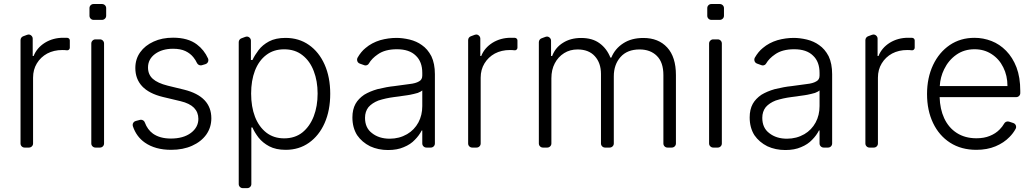

<svg xmlns="http://www.w3.org/2000/svg" viewBox="-20 -744 5220 968"><path d="M83.5 -20.6V-541.5Q83.5 -548.3 87.2 -553.6Q90.9 -558.9 96.9 -561.1L116.8 -568.5Q121.8 -570 123.9 -570Q132.5 -570 138.7 -563.7Q144.9 -557.5 144.9 -549V-461.6H149.5Q165.5 -502.5 206.3 -528.4Q247.5 -553.6 298.7 -553.6Q309.7 -553.6 316.1 -553.3H319.2Q324.6 -552.9 328.3 -549.2Q332 -545.5 332 -540.1V-503.6Q332 -497.5 327.6 -493.6Q323.2 -489.7 317.1 -490.4Q307.5 -491.8 294 -491.8Q251.8 -491.8 218 -474.1Q185 -456 165.8 -424.4Q146.7 -393.1 146.7 -352.3V-20.6Q146.7 -12.1 140.6 -6Q134.6 0 125.7 0H104Q95.5 0 89.5 -6Q83.5 -12.1 83.5 -20.6Z M440.3 -20.6V-524.5Q440.3 -533.4 446.6 -539.4Q452.8 -545.5 461.3 -545.5H484Q492.5 -545.5 498.6 -539.4Q504.6 -533.4 504.6 -524.5V-20.6Q504.6 -12.1 498.6 -6Q492.5 0 484 0H461.3Q452.8 0 446.6 -6Q440.3 -12.1 440.3 -20.6ZM431.1 -703.1Q431.1 -711.6 437.1 -717.7Q443.2 -723.7 451.7 -723.7H494.3Q502.8 -723.7 509.1 -717.7Q515.3 -711.6 515.3 -703.1V-664.8Q515.3 -655.9 509.1 -649.9Q502.8 -643.8 494.3 -643.8H451.7Q443.2 -643.8 437.1 -649.9Q431.1 -655.9 431.1 -664.8Z M710.6 -24.9Q667.6 -54.7 649.9 -107.6Q648.8 -110.8 648.8 -114Q648.8 -121.1 653.2 -126.8Q657.7 -132.5 664.8 -134.2L685.7 -139.6Q689.3 -140.3 690.7 -140.3Q697.1 -140.3 702.6 -136.5Q708.1 -132.8 710.2 -126.4Q723.7 -90.2 751.1 -70.3Q786.2 -45.5 841.6 -45.5Q904.5 -45.5 942.5 -73.9Q980.1 -102.3 980.1 -144.9Q980.1 -177.6 958.1 -200.6Q935.7 -223 891 -233.7L801.8 -255Q731.2 -272 696.4 -309.3Q662.3 -346.2 662.3 -400.9Q662.3 -446.4 686.8 -480.5Q710.9 -514.6 754.6 -534.4Q796.9 -554 852.6 -554Q927.9 -554 972.7 -519.9Q1009.2 -492.5 1028.8 -449.2Q1030.5 -445.7 1030.5 -440.3Q1030.5 -433.6 1026.5 -428.1Q1022.4 -422.6 1015.6 -420.5L997.5 -415.1Q994 -414.4 992.2 -414.4Q986.2 -414.4 981 -417.6Q975.9 -420.8 973 -426.5Q966.3 -441.1 955.6 -454.5Q939.6 -474.8 914.8 -486.5Q889.9 -498.2 852.6 -498.2Q797.6 -498.2 761.7 -471.9Q726.2 -445.3 726.2 -403.8Q726.2 -368.3 750.4 -346.6Q774.5 -324.9 825.6 -312.1L908.4 -291.9Q976.9 -274.9 1011.4 -238.6Q1045.5 -202.4 1045.5 -147.7Q1045.5 -101.6 1019.9 -65.3Q994 -29.5 948.5 -9.2Q903.1 11.4 842.7 11.4Q762.8 11.4 710.6 -24.9Z M1183.6 183.9V-531.6Q1183.6 -538 1187.3 -543.3Q1191.1 -548.7 1197.1 -550.8L1217 -558.2Q1221.9 -559.7 1224.1 -559.7Q1232.6 -559.7 1238.8 -553.6Q1245 -547.6 1245 -538.7V-441.4H1252.8Q1264.2 -465.9 1283.7 -491.5Q1303.3 -517.4 1336.3 -535.2Q1369.7 -552.9 1419.4 -552.9Q1487.2 -552.9 1537.6 -517.4Q1588.1 -482.2 1616.5 -418.7Q1644.9 -354.8 1644.9 -271.3Q1644.9 -187.1 1616.5 -123.2Q1588.4 -60 1537.6 -24.1Q1487.2 11.4 1420.5 11.4Q1371.1 11.4 1337.4 -6.4Q1304.7 -23.8 1283.7 -50.1Q1263.5 -76.3 1252.8 -101.2H1247.2V183.9Q1247.2 192.5 1241.1 198.5Q1235.1 204.5 1226.2 204.5H1204.2Q1195.7 204.5 1189.6 198.5Q1183.6 192.5 1183.6 183.9ZM1265.6 -155.2Q1285.2 -104.8 1322.8 -75.3Q1360.1 -46.5 1412.6 -46.5Q1467 -46.5 1504.6 -76.3Q1541.9 -106.5 1561.8 -157.7Q1581.3 -208.5 1581.3 -272.4Q1581.3 -335.6 1561.8 -385.7Q1542.6 -436.4 1505 -465.6Q1467.7 -495.4 1412.6 -495.4Q1359.4 -495.4 1322.1 -466.6Q1285.2 -438.6 1265.3 -387.8Q1246.1 -337.7 1246.1 -272.4Q1246.1 -206 1265.6 -155.2Z M1846.2 -6.4Q1805 -27 1780.5 -62.5Q1756.7 -100.5 1756.7 -152Q1756.7 -192.1 1772.4 -220.5Q1786.9 -246.4 1816.1 -266.3Q1844.5 -283.4 1882.5 -294.4Q1932.5 -306.5 1966.6 -309.7L2007.8 -315.3Q2040.1 -319.6 2044.7 -320.3Q2075.6 -323.5 2092.7 -333.8Q2109 -342.3 2109 -362.9V-376.4Q2109 -433.2 2076 -463.8Q2043.7 -495.7 1981.2 -495.7Q1920.8 -495.7 1884.6 -469.8Q1854.8 -449.6 1839.8 -424Q1837.4 -419.4 1832.6 -416.7Q1827.8 -414.1 1822.8 -414.1Q1819.2 -414.1 1815 -415.8L1794 -423.3Q1787.6 -425.4 1783.9 -430.8Q1780.2 -436.1 1780.2 -442.8Q1780.2 -448.5 1782.7 -453.1Q1800.4 -484 1823.2 -502.1Q1854 -528.4 1897 -541.5Q1938.2 -552.9 1979 -552.9Q2009.2 -552.9 2044.7 -544.7Q2080.6 -535.9 2106.9 -516.7Q2135.7 -497.2 2154.8 -460.6Q2172.6 -423.3 2172.6 -370V-21Q2172.6 -12.1 2166.5 -6Q2160.5 0 2151.6 0H2130Q2121.4 0 2115.2 -6Q2109 -12.1 2109 -21V-86.3H2106.2Q2093 -60.7 2071.7 -39.4Q2050.1 -16 2015.6 -2.1Q1983 12.4 1936.4 12.4Q1887.1 12.4 1846.2 -6.4ZM1855.5 -72.8Q1891 -44.7 1945 -44.7Q1992.9 -44.7 2032.3 -67.5Q2068.9 -88.8 2089.5 -126.8Q2109 -163.4 2109 -209.2V-288Q2104.4 -283 2086.3 -275.6Q2066.1 -269.9 2047.9 -266.3L2033 -263.8Q2017.4 -261 2005.3 -259.9L1994.7 -258.2Q1971.9 -255 1966.6 -254.6Q1925.1 -249.3 1887.8 -237.2Q1856.2 -224.8 1837.7 -203.8Q1820.3 -181.5 1820.3 -149.9Q1820.3 -99.1 1855.5 -72.8Z M2340.2 -20.6V-541.5Q2340.2 -548.3 2343.9 -553.6Q2347.7 -558.9 2353.7 -561.1L2373.6 -568.5Q2378.6 -570 2380.7 -570Q2389.2 -570 2395.4 -563.7Q2401.6 -557.5 2401.6 -549V-461.6H2406.2Q2422.2 -502.5 2463.1 -528.4Q2504.3 -553.6 2555.4 -553.6Q2566.4 -553.6 2572.8 -553.3H2576Q2581.3 -552.9 2585 -549.2Q2588.8 -545.5 2588.8 -540.1V-503.6Q2588.8 -497.5 2584.3 -493.6Q2579.9 -489.7 2573.9 -490.4Q2564.3 -491.8 2550.8 -491.8Q2508.5 -491.8 2474.8 -474.1Q2441.8 -456 2422.6 -424.4Q2403.4 -393.1 2403.4 -352.3V-20.6Q2403.4 -12.1 2397.4 -6Q2391.3 0 2382.5 0H2360.8Q2352.3 0 2346.2 -6Q2340.2 -12.1 2340.2 -20.6Z M2696.7 -20.6V-531.2Q2696.7 -538 2700.5 -543.3Q2704.2 -548.7 2710.2 -550.8L2730.1 -558.2Q2735.1 -559.7 2737.2 -559.7Q2745.7 -559.7 2752 -553.4Q2758.2 -547.2 2758.2 -538.7V-461.6H2763.8Q2779.8 -504.3 2818.2 -528.1Q2856.5 -552.6 2910.2 -552.6Q2966.6 -552.6 3002.8 -525.9Q3039.4 -499.3 3057.5 -453.5H3062.1Q3080.3 -498.6 3122.2 -525.6Q3163.4 -552.6 3223.7 -552.6Q3299.7 -552.6 3343.8 -504.6Q3387.8 -456.7 3387.8 -365.4V-20.6Q3387.8 -12.1 3381.6 -6Q3375.4 0 3366.8 0H3345.2Q3336.6 0 3330.6 -6Q3324.6 -12.1 3324.6 -20.6V-365.4Q3324.6 -430 3291.5 -462.4Q3258.9 -494.7 3204.5 -494.7Q3142 -494.7 3108.3 -456.3Q3074.6 -418.3 3074.6 -359V-20.6Q3074.6 -12.1 3068.4 -6Q3062.1 0 3053.6 0H3030.5Q3022 0 3016 -6Q3009.9 -12.1 3009.9 -20.6V-371.1Q3009.9 -426.5 2979 -460.6Q2948.2 -494.7 2892 -494.7Q2853.7 -494.7 2824.2 -476.2Q2793.7 -457 2777 -424.7Q2759.9 -392.4 2759.9 -349.4V-20.6Q2759.9 -12.1 2753.7 -6Q2747.5 0 2739 0H2717.3Q2708.8 0 2702.8 -6Q2696.7 -12.1 2696.7 -20.6Z M3555 -20.6V-524.5Q3555 -533.4 3561.3 -539.4Q3567.5 -545.5 3576 -545.5H3598.7Q3607.2 -545.5 3613.3 -539.4Q3619.3 -533.4 3619.3 -524.5V-20.6Q3619.3 -12.1 3613.3 -6Q3607.2 0 3598.7 0H3576Q3567.5 0 3561.3 -6Q3555 -12.1 3555 -20.6ZM3545.8 -703.1Q3545.8 -711.6 3551.8 -717.7Q3557.9 -723.7 3566.4 -723.7H3609Q3617.5 -723.7 3623.8 -717.7Q3630 -711.6 3630 -703.1V-664.8Q3630 -655.9 3623.8 -649.9Q3617.5 -643.8 3609 -643.8H3566.4Q3557.9 -643.8 3551.8 -649.9Q3545.8 -655.9 3545.8 -664.8Z M3849.1 -6.4Q3807.9 -27 3783.4 -62.5Q3759.6 -100.5 3759.6 -152Q3759.6 -192.1 3775.2 -220.5Q3789.8 -246.4 3818.9 -266.3Q3847.3 -283.4 3885.3 -294.4Q3935.4 -306.5 3969.5 -309.7L4010.7 -315.3Q4043 -319.6 4047.6 -320.3Q4078.5 -323.5 4095.5 -333.8Q4111.9 -342.3 4111.9 -362.9V-376.4Q4111.9 -433.2 4078.8 -463.8Q4046.5 -495.7 3984 -495.7Q3923.7 -495.7 3887.4 -469.8Q3857.6 -449.6 3842.7 -424Q3840.2 -419.4 3835.4 -416.7Q3830.6 -414.1 3825.6 -414.1Q3822.1 -414.1 3817.8 -415.8L3796.9 -423.3Q3790.5 -425.4 3786.8 -430.8Q3783 -436.1 3783 -442.8Q3783 -448.5 3785.5 -453.1Q3803.3 -484 3826 -502.1Q3856.9 -528.4 3899.9 -541.5Q3941.1 -552.9 3981.9 -552.9Q4012.1 -552.9 4047.6 -544.7Q4083.5 -535.9 4109.7 -516.7Q4138.5 -497.2 4157.7 -460.6Q4175.4 -423.3 4175.4 -370V-21Q4175.4 -12.1 4169.4 -6Q4163.4 0 4154.5 0H4132.8Q4124.3 0 4118.1 -6Q4111.9 -12.1 4111.9 -21V-86.3H4109Q4095.9 -60.7 4074.6 -39.4Q4052.9 -16 4018.5 -2.1Q3985.8 12.4 3939.3 12.4Q3889.9 12.4 3849.1 -6.4ZM3858.3 -72.8Q3893.8 -44.7 3947.8 -44.7Q3995.7 -44.7 4035.2 -67.5Q4071.7 -88.8 4092.3 -126.8Q4111.9 -163.4 4111.9 -209.2V-288Q4107.2 -283 4089.1 -275.6Q4068.9 -269.9 4050.8 -266.3L4035.9 -263.8Q4020.2 -261 4008.2 -259.9L3997.5 -258.2Q3974.8 -255 3969.5 -254.6Q3927.9 -249.3 3890.6 -237.2Q3859 -224.8 3840.6 -203.8Q3823.2 -181.5 3823.2 -149.9Q3823.2 -99.1 3858.3 -72.8Z M4343 -20.6V-541.5Q4343 -548.3 4346.8 -553.6Q4350.5 -558.9 4356.5 -561.1L4376.4 -568.5Q4381.4 -570 4383.5 -570Q4392 -570 4398.3 -563.7Q4404.5 -557.5 4404.5 -549V-461.6H4409.1Q4425.1 -502.5 4465.9 -528.4Q4507.1 -553.6 4558.2 -553.6Q4569.2 -553.6 4575.6 -553.3H4578.8Q4584.2 -552.9 4587.9 -549.2Q4591.6 -545.5 4591.6 -540.1V-503.6Q4591.6 -497.5 4587.2 -493.6Q4582.7 -489.7 4576.7 -490.4Q4567.1 -491.8 4553.6 -491.8Q4511.4 -491.8 4477.6 -474.1Q4444.6 -456 4425.4 -424.4Q4406.2 -393.1 4406.2 -352.3V-20.6Q4406.2 -12.1 4400.2 -6Q4394.2 0 4385.3 0H4363.6Q4355.1 0 4349.1 -6Q4343 -12.1 4343 -20.6Z M4770.2 -24.5Q4714.5 -60.4 4684.3 -123.6Q4653.8 -187.5 4653.8 -269.9Q4653.8 -351.6 4684.3 -416.5Q4714.5 -480.1 4768.5 -517Q4822.4 -553.3 4893.1 -553.3Q4937.1 -553.3 4978.7 -537.3Q5019.9 -521.3 5052.6 -487.9Q5085.6 -454.2 5104.8 -404.5Q5123.9 -354 5123.9 -285.5V-274.9Q5123.9 -266.3 5117.9 -260.3Q5111.9 -254.3 5103 -254.3H4717.3Q4719.1 -193.9 4740.1 -148.4Q4762.4 -100.1 4804 -73.5Q4845.5 -46.9 4902.7 -46.9Q4941.8 -46.9 4970.5 -58.9Q5000 -70.7 5019.9 -91.3Q5033.7 -105.1 5043 -121.4Q5045.8 -126.4 5050.8 -129.1Q5055.8 -131.7 5061.1 -131.7Q5064.3 -131.7 5067.5 -130.7L5088.4 -123.9Q5095.2 -121.8 5099.1 -116.3Q5103 -110.8 5103 -104Q5103 -99.1 5100.5 -94.5Q5088.4 -72.1 5069.6 -53.3Q5041.5 -24.1 4999.3 -6.4Q4956.7 11.4 4902.7 11.4Q4826.3 11.4 4770.2 -24.5ZM5059.3 -310Q5059.3 -362.9 5038 -404.8Q5017.4 -446.7 4979.4 -471.2Q4942.1 -495.7 4893.1 -495.7Q4840.9 -495.7 4801.5 -468Q4762.1 -440.3 4740.1 -394.9Q4720.5 -355.1 4718 -310Z"/></svg>

Font: DeltaSans Light
Style: Regular
Weight: 300
Designer: Rasmus Andersson
Foundry: rsms
Version: Version 3.012